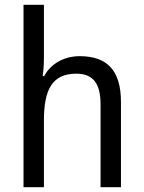

<svg xmlns="http://www.w3.org/2000/svg" viewBox="-20 -780 599 800"><path d="M163 -540V-760H78V0H163V-278C163 -406 197 -473 298 -473C368 -473 399 -432 399 -345V0H484V-355C484 -485 428 -546 312 -546C250 -546 193 -517 164 -463H158C161 -485 163 -513 163 -540Z"/></svg>

Font: Noto Sans Georgian SemiCondensed
Style: Regular
Weight: 400
Width: 4
Designer: Monotype Design Team, Akaki Razmadze
Foundry: Google LLC
Version: Version 2.005